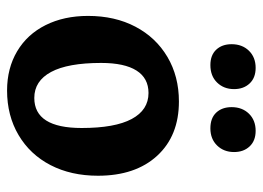

<svg xmlns="http://www.w3.org/2000/svg" viewBox="-120 -611 743 543"><g transform="rotate(90 251.5 -339.5)"><path d="M25 -217Q25 -293 55.5 -351Q86 -409 141 -441.5Q196 -474 267 -474Q364 -474 420.5 -412.5Q477 -351 477 -245Q477 -169 447 -111Q417 -53 362 -20.5Q307 12 236 12Q173 12 125 -16.5Q77 -45 51 -97Q25 -149 25 -217ZM342 -199Q342 -293 316.5 -340.5Q291 -388 243 -388Q201 -388 179.5 -354Q158 -320 158 -254Q158 -160 183.5 -112.5Q209 -65 257 -65Q342 -65 342 -199ZM105 -623Q105 -653 123.5 -672Q142 -691 172 -691Q200 -691 216 -674Q232 -657 232 -630Q232 -601 213.5 -582Q195 -563 164 -563Q136 -563 120.5 -579.5Q105 -596 105 -623ZM283 -623Q283 -653 301.5 -672Q320 -691 350 -691Q378 -691 394 -674Q410 -657 410 -630Q410 -601 391.5 -582Q373 -563 343 -563Q314 -563 298.5 -579.5Q283 -596 283 -623Z"/></g></svg>

Font: Sahitya
Style: Bold
Weight: 700
Designer: Juan Pablo del Peral
Foundry: Juan Pablo del Peral (http://www.huertatipografica.com)
Version: Version 1.001;PS 001.000;hotconv 1.0.70;makeotf.lib2.5.58329